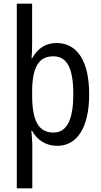

<svg xmlns="http://www.w3.org/2000/svg" viewBox="-20 -780 548 1040"><path d="M463 -269C463 -450 398 -547 286 -547C227 -547 184 -518 154 -464H151C153 -488 154 -517 154 -542V-760H71V240H155V5C155 -16 152 -47 150 -71H154C181 -22 228 10 290 10C398 10 463 -90 463 -269ZM377 -269C377 -150 351 -62 270 -62C187 -62 154 -128 154 -266V-286C155 -415 189 -475 269 -475C344 -475 377 -410 377 -269Z"/></svg>

Font: Noto Sans Gurmukhi UI Condensed
Style: Regular
Weight: 400
Width: 3
Designer: Jelle Bosma - Monotype Design Team
Foundry: Monotype Imaging Inc.
Version: Version 2.004